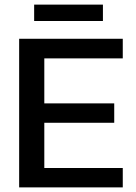

<svg xmlns="http://www.w3.org/2000/svg" viewBox="-20 -812 590 832"><path d="M128 -792H426V-721H128ZM63 -644H512V-559H172V-364H475V-280H172V-84H512V0H63Z"/></svg>

Font: Kanit
Style: Regular
Weight: 400
Designer: Katatrad Team
Foundry: Cadson Demak
Version: Version 1.001